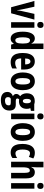

<svg xmlns="http://www.w3.org/2000/svg" viewBox="1712 -2514 1042 4507"><g transform="rotate(90 2233.5 -261.0)"><path d="M150.9 0 2.9 -546.9H138.2L200.2 -257.8Q207 -229.5 211.4 -200.7Q215.8 -171.9 219.2 -140.1H223.1Q224.1 -162.6 228.8 -190.2Q233.4 -217.8 240.2 -250L306.2 -546.9H440.9L292 0Z M630.9 -546.9V0H501V-546.9ZM565.9 -762.2Q602.5 -762.2 619.6 -742.9Q636.7 -723.6 636.7 -687Q636.7 -651.4 618.9 -632.6Q601.1 -613.8 565.9 -613.8Q531.7 -613.8 513.2 -632.6Q494.6 -651.4 494.6 -687Q494.6 -724.6 512 -743.4Q529.3 -762.2 565.9 -762.2Z M886.2 9.8Q807.1 9.8 765.6 -65.4Q724.1 -140.6 724.1 -273.9Q724.1 -407.7 765.6 -482.4Q807.1 -557.1 881.8 -557.1Q907.2 -557.1 929 -548.3Q950.7 -539.6 969 -521.7Q987.3 -503.9 1001 -477.1H1005.9Q1004.4 -508.8 1003.2 -531.5Q1002 -554.2 1002 -569.8V-759.8H1131.8V0H1027.8L1009.8 -60.1H1002Q986.3 -35.6 969.5 -20.3Q952.6 -4.9 932.6 2.4Q912.6 9.8 886.2 9.8ZM924.8 -99.1Q963.9 -99.1 982.9 -137.2Q1002 -175.3 1002 -256.8V-288.1Q1002 -369.1 983.6 -406.5Q965.3 -443.8 924.8 -443.8Q889.6 -443.8 872.8 -401.1Q856 -358.4 856 -274.9Q856 -186.5 873.5 -142.8Q891.1 -99.1 924.8 -99.1Z M1421.9 -556.2Q1483.4 -556.2 1526.1 -525.9Q1568.8 -495.6 1590.8 -440.2Q1612.8 -384.8 1612.8 -309.1V-235.8H1352.1Q1353 -164.1 1378.4 -130.1Q1403.8 -96.2 1456.1 -96.2Q1490.7 -96.2 1521.7 -105.2Q1552.7 -114.3 1587.9 -136.2V-27.8Q1555.2 -8.3 1518.1 0.7Q1481 9.8 1438 9.8Q1362.8 9.8 1315.4 -24.2Q1268.1 -58.1 1246.1 -120.8Q1224.1 -183.6 1224.1 -270Q1224.1 -362.3 1246.3 -426Q1268.6 -489.7 1312.5 -522.9Q1356.4 -556.2 1421.9 -556.2ZM1424.8 -454.1Q1392.6 -454.1 1373.5 -425Q1354.5 -396 1353 -330.1H1492.2Q1492.2 -368.7 1484.4 -396.5Q1476.6 -424.3 1461.4 -439.2Q1446.3 -454.1 1424.8 -454.1Z M2097.2 -274.9Q2097.2 -217.8 2085.7 -166.5Q2074.2 -115.2 2049.6 -75.7Q2024.9 -36.1 1985.1 -13.2Q1945.3 9.8 1888.2 9.8Q1835 9.8 1795.9 -12.7Q1756.8 -35.2 1731.4 -74.5Q1706.1 -113.8 1693.6 -165.3Q1681.2 -216.8 1681.2 -274.9Q1681.2 -357.4 1702.9 -421.1Q1724.6 -484.9 1770.8 -521Q1816.9 -557.1 1890.1 -557.1Q1953.1 -557.1 1999.8 -524.4Q2046.4 -491.7 2071.8 -429Q2097.2 -366.2 2097.2 -274.9ZM1813 -272.9Q1813 -216.3 1821 -177.7Q1829.1 -139.2 1845.9 -119.6Q1862.8 -100.1 1889.2 -100.1Q1916 -100.1 1932.4 -119.4Q1948.7 -138.7 1956.3 -177.7Q1963.9 -216.8 1963.9 -274.9Q1963.9 -332.5 1956.3 -370.6Q1948.7 -408.7 1932.4 -427.7Q1916 -446.8 1889.2 -446.8Q1849.1 -446.8 1831.1 -404.3Q1813 -361.8 1813 -272.9Z M2329.1 240.2Q2238.3 240.2 2188.5 200.2Q2138.7 160.2 2138.7 86.9Q2138.7 39.1 2166.3 4.9Q2193.8 -29.3 2239.3 -42Q2216.3 -51.8 2201.2 -72.5Q2186 -93.3 2186 -120.6Q2186 -151.9 2200 -172.4Q2213.9 -192.9 2237.8 -214.4Q2207 -234.4 2188.5 -276.9Q2169.9 -319.3 2169.9 -370.1Q2169.9 -428.7 2191.2 -470.2Q2212.4 -511.7 2253.2 -533.4Q2293.9 -555.2 2352.5 -555.2Q2370.6 -555.2 2384 -553.5Q2397.5 -551.8 2407.5 -549.1Q2417.5 -546.4 2424.8 -543.5H2583V-465.3L2518.6 -451.2Q2527.8 -433.1 2531.7 -413.1Q2535.6 -393.1 2535.6 -369.1Q2535.6 -281.2 2488.3 -232.9Q2440.9 -184.6 2354 -184.6Q2327.1 -184.6 2314.5 -189Q2306.6 -181.6 2299.6 -171.4Q2292.5 -161.1 2292.5 -145.5Q2292.5 -133.8 2298.6 -125.7Q2304.7 -117.7 2317.4 -113.8Q2330.1 -109.9 2349.1 -109.9H2439.9Q2505.4 -109.9 2540.5 -73.2Q2575.7 -36.6 2575.7 38.6Q2575.7 135.7 2512.9 188Q2450.2 240.2 2329.1 240.2ZM2338.4 143.1Q2377.9 143.1 2403.3 133.3Q2428.7 123.5 2440.9 104.7Q2453.1 85.9 2453.1 59.1Q2453.1 37.6 2446.8 26.6Q2440.4 15.6 2425 11.5Q2409.7 7.3 2382.8 7.3H2311.5Q2296.4 7.3 2284.7 14.9Q2272.9 22.5 2266.6 37.6Q2260.3 52.7 2260.3 76.7Q2260.3 109.4 2281.2 126.2Q2302.2 143.1 2338.4 143.1ZM2353.5 -274.9Q2378.4 -274.9 2391.6 -298.8Q2404.8 -322.8 2404.8 -369.1Q2404.8 -418.5 2391.6 -442.1Q2378.4 -465.8 2353 -465.8Q2327.6 -465.8 2314.5 -441.7Q2301.3 -417.5 2301.3 -369.6Q2301.3 -323.2 2314 -299.1Q2326.7 -274.9 2353.5 -274.9Z M2777.8 -546.9V0H2647.9V-546.9ZM2712.9 -762.2Q2749.5 -762.2 2766.6 -742.9Q2783.7 -723.6 2783.7 -687Q2783.7 -651.4 2765.9 -632.6Q2748 -613.8 2712.9 -613.8Q2678.7 -613.8 2660.2 -632.6Q2641.6 -651.4 2641.6 -687Q2641.6 -724.6 2658.9 -743.4Q2676.3 -762.2 2712.9 -762.2Z M3287.1 -274.9Q3287.1 -217.8 3275.6 -166.5Q3264.2 -115.2 3239.5 -75.7Q3214.8 -36.1 3175 -13.2Q3135.3 9.8 3078.1 9.8Q3024.9 9.8 2985.8 -12.7Q2946.8 -35.2 2921.4 -74.5Q2896 -113.8 2883.5 -165.3Q2871.1 -216.8 2871.1 -274.9Q2871.1 -357.4 2892.8 -421.1Q2914.6 -484.9 2960.7 -521Q3006.8 -557.1 3080.1 -557.1Q3143.1 -557.1 3189.7 -524.4Q3236.3 -491.7 3261.7 -429Q3287.1 -366.2 3287.1 -274.9ZM3002.9 -272.9Q3002.9 -216.3 3011 -177.7Q3019 -139.2 3035.9 -119.6Q3052.7 -100.1 3079.1 -100.1Q3106 -100.1 3122.3 -119.4Q3138.7 -138.7 3146.2 -177.7Q3153.8 -216.8 3153.8 -274.9Q3153.8 -332.5 3146.2 -370.6Q3138.7 -408.7 3122.3 -427.7Q3106 -446.8 3079.1 -446.8Q3039.1 -446.8 3021 -404.3Q3002.9 -361.8 3002.9 -272.9Z M3564 9.8Q3495.6 9.8 3450 -20.8Q3404.3 -51.3 3381.6 -113.5Q3358.9 -175.8 3358.9 -271Q3358.9 -354 3380.9 -418.7Q3402.8 -483.4 3448.7 -520.3Q3494.6 -557.1 3565.9 -557.1Q3606.4 -557.1 3638.9 -548.1Q3671.4 -539.1 3699.7 -521L3663.6 -417Q3641.1 -430.7 3619.4 -437.3Q3597.7 -443.8 3575.7 -443.8Q3548.8 -443.8 3529.8 -424.1Q3510.7 -404.3 3500.7 -366Q3490.7 -327.6 3490.7 -271Q3490.7 -214.8 3500.7 -177.2Q3510.7 -139.6 3530 -120.8Q3549.3 -102.1 3577.6 -102.1Q3605.5 -102.1 3633.8 -112.3Q3662.1 -122.6 3689 -142.1V-30.8Q3662.6 -9.8 3630.1 0Q3597.7 9.8 3564 9.8Z M3907.7 -759.8V-590.8Q3907.7 -561.5 3905.3 -533Q3902.8 -504.4 3897.5 -477.1H3905.8Q3916.5 -502.9 3933.6 -520.8Q3950.7 -538.6 3973.4 -547.9Q3996.1 -557.1 4023.4 -557.1Q4070.8 -557.1 4102.8 -534.4Q4134.8 -511.7 4151.1 -467.8Q4167.5 -423.8 4167.5 -360.8V0H4037.6V-324.2Q4037.6 -383.8 4024.9 -411.9Q4012.2 -439.9 3984.9 -439.9Q3955.6 -439.9 3938.7 -421.1Q3921.9 -402.3 3914.8 -363.3Q3907.7 -324.2 3907.7 -263.2V0H3777.8V-759.8Z M4409.7 -546.9V0H4279.8V-546.9ZM4344.7 -762.2Q4381.3 -762.2 4398.4 -742.9Q4415.5 -723.6 4415.5 -687Q4415.5 -651.4 4397.7 -632.6Q4379.9 -613.8 4344.7 -613.8Q4310.5 -613.8 4292 -632.6Q4273.4 -651.4 4273.4 -687Q4273.4 -724.6 4290.8 -743.4Q4308.1 -762.2 4344.7 -762.2Z"/></g></svg>

Font: Open Sans Condensed
Style: Regular
Weight: 400
Width: 3
Designer: Monotype Design Team
Foundry: Monotype Imaging Inc.
Version: Version 3.000